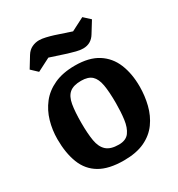

<svg xmlns="http://www.w3.org/2000/svg" viewBox="-172 -819 874 944"><g transform="rotate(-30 265.0 -346.5)"><path d="M257 14Q172 14 121 -16Q70 -46 47.5 -103.5Q25 -161 25 -240Q25 -292 39 -340.5Q53 -389 83 -427.5Q113 -466 162 -488.5Q211 -511 280 -511Q360 -511 409.5 -479.5Q459 -448 482 -392Q505 -336 505 -263Q505 -210 492.5 -160Q480 -110 451.5 -70.5Q423 -31 375.5 -8.5Q328 14 257 14ZM274 -66Q315 -66 333.5 -91.5Q352 -117 357.5 -159Q363 -201 363 -250Q363 -315 356 -354.5Q349 -394 329 -412.5Q309 -431 269 -431Q225 -431 203 -412.5Q181 -394 174 -354Q167 -314 167 -250Q167 -190 174 -149Q181 -108 204 -87Q227 -66 274 -66ZM359 -563Q341 -563 320 -568.5Q299 -574 279 -580L187 -610L113 -572L78 -605L116 -667Q129 -688 148.5 -697.5Q168 -707 190 -707Q205 -707 226.5 -702Q248 -697 267 -691L357 -661L431 -699L467 -666L428 -603Q416 -583 398.5 -573Q381 -563 359 -563Z"/></g></svg>

Font: Faustina Light
Style: Bold
Weight: 700
Version: Version 1.200